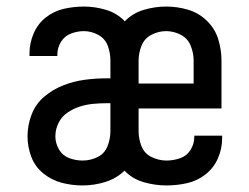

<svg xmlns="http://www.w3.org/2000/svg" viewBox="-20 -558 760 586"><path d="M232 8Q267 8 301 -2.5Q335 -13 360 -37Q384 -12 418.5 -2Q453 8 488 8Q520 8 551 1Q582 -6 607 -25.5Q632 -45 645 -74.5Q658 -104 658 -136Q658 -140 658 -144H573V-140Q573 -119 561.5 -100.5Q550 -82 529.5 -75Q509 -68 488 -68Q465 -68 443 -78.5Q421 -89 412 -111.5Q403 -134 403 -158V-227H656V-373Q656 -406 646 -438.5Q636 -471 611 -495Q586 -519 553.5 -528.5Q521 -538 487 -538Q453 -538 419 -528Q385 -518 361 -493Q337 -518 303.5 -528Q270 -538 236 -538Q205 -538 174.5 -531Q144 -524 119.5 -504.5Q95 -485 82.5 -455.5Q70 -426 70 -395Q70 -391 70 -387H155V-391Q155 -412 166 -430Q177 -448 196.5 -455.5Q216 -463 236 -463Q259 -463 280 -451.5Q301 -440 309 -418Q317 -396 317 -373V-319H306Q272 -319 238.5 -314.5Q205 -310 173 -297.5Q141 -285 115 -263Q89 -241 76.5 -208.5Q64 -176 64 -142Q64 -110 75.5 -79.5Q87 -49 112.5 -28.5Q138 -8 169 0Q200 8 232 8ZM403 -303V-373Q403 -396 412 -418.5Q421 -441 442.5 -452Q464 -463 487 -463Q510 -463 531.5 -452Q553 -441 562 -418.5Q571 -396 571 -373V-303ZM232 -68Q211 -68 191 -75.5Q171 -83 160 -102Q149 -121 149 -142Q149 -163 158.5 -182.5Q168 -202 185.5 -214Q203 -226 223 -232.5Q243 -239 264 -241Q285 -243 306 -243H317V-158Q317 -134 308 -111.5Q299 -89 277.5 -78.5Q256 -68 232 -68Z"/></svg>

Font: Iosevka Sparkle
Style: Regular
Weight: 400
Designer: Belleve Invis
Foundry: Belleve Invis
Version: Version 4.5.0; ttfautohint (v1.8.3)